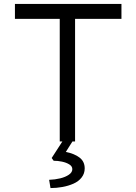

<svg xmlns="http://www.w3.org/2000/svg" viewBox="-20 -720 693 977"><path d="M284 0V-624H56V-700H598V-624H362V0ZM237 237 230 195Q260 194 286.5 187.5Q313 181 330.5 169Q348 157 348 141Q348 126 332.5 116.5Q317 107 295.5 102.5Q274 98 253 98L243 84L307 -15H358L315 53Q359 62 385 82Q411 102 411 137Q411 163 395.5 183Q380 203 354 214.5Q328 226 297.5 231.5Q267 237 237 237Z"/></svg>

Font: Lexend Exa Light
Style: Regular
Weight: 300
Designer: Bonnie Shaver-Troup, Thomas Jockin
Foundry: Lexend
Version: Version 1.007